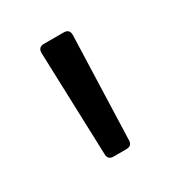

<svg xmlns="http://www.w3.org/2000/svg" viewBox="-69 -737 258 287"><g transform="rotate(-30 60.5 -594.0)"><path d="M40 -505 34 -683Q34 -693 44 -693H78Q88 -693 88 -683L82 -505Q82 -495 72 -495H50Q40 -495 40 -505Z"/></g></svg>

Font: Barlow GEO Light
Style: Regular
Weight: 300
Designer: Jeremy Tribby
Foundry: Tribby Type
Version: Version 1.408